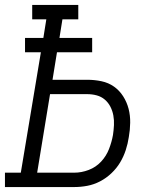

<svg xmlns="http://www.w3.org/2000/svg" viewBox="-33 -755 653 775"><path d="M-13 0V-58H51L132 -544H68V-602H142L154 -677H97V-735H283V-677H219L207 -602H339V-544H197L179 -433H319Q349 -433 377 -427Q405 -421 427 -405.5Q449 -390 464 -366.5Q479 -343 486 -316Q493 -289 492.5 -259.5Q492 -230 487 -202Q483 -175 474.5 -149Q466 -123 452 -99.5Q438 -76 417 -56Q396 -36 371 -23Q346 -10 319.5 -5Q293 0 267 0ZM267 -58Q296 -58 325 -69Q354 -80 375 -102.5Q396 -125 407 -153.5Q418 -182 423 -210Q426 -230 427 -250Q428 -270 424.5 -289Q421 -308 412.5 -324.5Q404 -341 390 -353Q376 -365 357.5 -370Q339 -375 319 -375H169L117 -58Z"/></svg>

Font: Iosevka Etoile Light Oblique
Style: Regular
Weight: 300
Italic angle: -9°
Designer: Belleve Invis
Foundry: Belleve Invis
Version: Version 15.5.2; ttfautohint (v1.8.4)